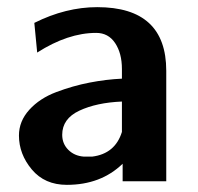

<svg xmlns="http://www.w3.org/2000/svg" viewBox="-20 -507 555 537"><path d="M33 -128Q33 -168 62 -200Q91 -232 137.5 -249.5Q184 -267 230.5 -276Q277 -285 321 -287V-314Q321 -358 302 -386.5Q283 -415 249 -415Q170 -415 84 -360L76 -443Q164 -487 252 -487Q445 -487 445 -309V0H323V-49Q262 10 167 10Q105 10 69 -33Q33 -76 33 -128ZM154 -130Q154 -105 171 -88Q188 -71 214 -69H238Q302 -77 321 -138V-223Q250 -220 202 -197.5Q154 -175 154 -130Z"/></svg>

Font: Coval
Style: Bold
Weight: 700
Foundry: Context Ltd
Version: Version 001.000